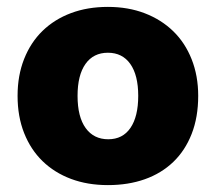

<svg xmlns="http://www.w3.org/2000/svg" viewBox="-20 -521 626 557"><path d="M555 -243Q555 -181 536 -132.5Q517 -84 482.5 -51Q448 -18 400 -1Q352 16 293 16Q234 16 186 -2Q138 -20 103.5 -53.5Q69 -87 50 -135Q31 -183 31 -243Q31 -302 50 -350Q69 -398 103.5 -431.5Q138 -465 186 -483Q234 -501 293 -501Q352 -501 400 -482.5Q448 -464 482.5 -430.5Q517 -397 536 -349Q555 -301 555 -243ZM205 -243Q205 -182 228.5 -149.5Q252 -117 294 -117Q336 -117 358.5 -150Q381 -183 381 -243Q381 -303 358 -335.5Q335 -368 293 -368Q251 -368 228 -335.5Q205 -303 205 -243Z"/></svg>

Font: Baloo Bhai
Style: Regular
Weight: 400
Designer: Supriya Tembe, Noopur Datye and Ek Type
Foundry: Ek Type
Version: Version 1.100;PS 1.000;hotconv 1.0.88;makeotf.lib2.5.647800;